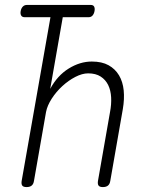

<svg xmlns="http://www.w3.org/2000/svg" viewBox="-20 -750 640 780"><path d="M81 -680Q70 -680 66 -687Q62 -694 64 -705Q66 -716 72.5 -723Q79 -730 90 -730H348Q359 -730 362.5 -723Q366 -716 364 -705Q362 -694 356 -687Q350 -680 339 -680H235L184 -389Q213 -443 259 -471.5Q305 -500 353 -500Q394 -500 421 -485Q448 -470 463.5 -444Q479 -418 482.5 -383Q486 -348 479 -307L428 -15Q426 -2 418.5 4Q411 10 398 10Q385 10 380.5 4Q376 -2 378 -15L427 -295Q433 -326 431.5 -354.5Q430 -383 419.5 -404.5Q409 -426 389 -439Q369 -452 338 -452Q314 -452 286 -437.5Q258 -423 233 -400Q208 -377 190 -349Q172 -321 167 -295L118 -15Q116 -2 108.5 4Q101 10 88 10Q75 10 70.5 4Q66 -2 68 -15L185 -680Z"/></svg>

Font: Maple Mono Thin
Style: Italic
Weight: 250
Italic angle: -10°
Monospace: yes
Designer: subframe7536
Version: Version 7.000